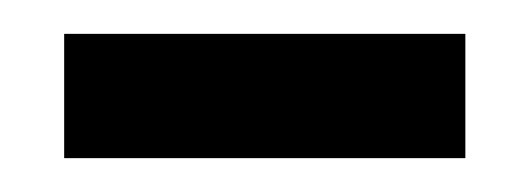

<svg xmlns="http://www.w3.org/2000/svg" viewBox="-20 -359 316 114"><path d="M256.3 -265.1H18.1V-338.9H256.3Z"/></svg>

Font: Mardoto
Style: Regular
Weight: 400
Designer: Christian Robertson, Vahan Hovhannisyan
Foundry: Google
Version: Version 1.000